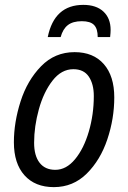

<svg xmlns="http://www.w3.org/2000/svg" viewBox="-20 -759 525 788"><path d="M37 -175Q37 -257 64.5 -343Q92 -429 148.5 -487Q205 -545 286 -545Q363 -545 406 -496Q449 -447 449 -359Q449 -272 420.5 -187Q392 -102 336 -46.5Q280 9 201 9Q124 9 80.5 -39.5Q37 -88 37 -175ZM365 -365Q365 -414 344.5 -444.5Q324 -475 281 -475Q232 -475 195.5 -428Q159 -381 139.5 -310.5Q120 -240 120 -173Q120 -120 142.5 -91Q165 -62 207 -62Q252 -62 288 -105.5Q324 -149 344.5 -219Q365 -289 365 -365ZM322 -739Q375 -739 404.5 -711.5Q434 -684 434 -636Q434 -625 432 -607H381Q381 -641 366 -656.5Q351 -672 316 -672Q279 -672 258.5 -656Q238 -640 229 -607H176Q203 -739 322 -739Z"/></svg>

Font: Noto Sans UI Narrow
Style: Italic
Weight: 400
Width: 4
Italic angle: -12°
Designer: Monotype Design Team
Foundry: Monotype Imaging Inc.
Version: Version 1.001